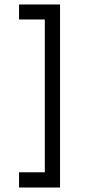

<svg xmlns="http://www.w3.org/2000/svg" viewBox="-20 -788 391 857"><path d="M248 -768V49H65V-19H180V-701H65V-768Z"/></svg>

Font: SUIT Variable
Style: Regular
Weight: 400
Designer: Sunn Youn; Korean Glyphs from Source Han Sans (Sandoll Communications; Soo-young Jang, Joo-yeon Kang)
Foundry: Sunn
Version: Version 1.150;FEAKit 1.0